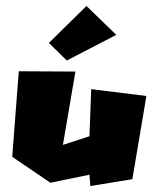

<svg xmlns="http://www.w3.org/2000/svg" viewBox="-20 -638 513 644"><path d="M144 -494 270 -618 370 -521 204 -435ZM43 -399 21 -112 149 -25 280 -52 283 -14 424 -37 471 -316 286 -339 280 -181 191 -152 233 -398Z"/></svg>

Font: Super Mario
Style: Regular
Weight: 400
Version: Version 1.0